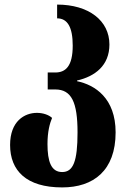

<svg xmlns="http://www.w3.org/2000/svg" viewBox="-20 -563 553 837"><path d="M251 254C387 254 484 181 484 14C484 -135 394 -193 316 -209V-212C394 -230 457 -277 457 -369C457 -473 367 -543 229 -543V-483C274 -483 297 -445 297 -364C297 -273 265 -247 221 -247H188V-173H221C292 -173 318 -117 318 14C318 141 299 187 251 187C203 187 187 141 187 65C187 11 197 -25 207 -49C193 -62 168 -71 141 -71C87 -71 24 -35 24 69C24 181 95 254 251 254Z"/></svg>

Font: Noto Serif Georgian ExtraCondensed Black
Style: Regular
Weight: 900
Width: 2
Designer: Monotype Design Team, Akaki Razmadze
Foundry: Google LLC
Version: Version 2.003